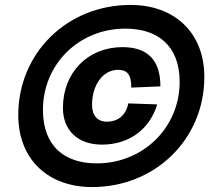

<svg xmlns="http://www.w3.org/2000/svg" viewBox="-20 -746 865 778"><path d="M353 12C611 12 808 -184 808 -434C808 -614 687 -726 509 -726C251 -726 54 -530 54 -280C54 -100 175 12 353 12ZM372 -84C242 -84 154 -153 154 -301C154 -484 298 -630 488 -630C618 -630 708 -562 708 -414C708 -231 562 -84 372 -84ZM393 -160C507 -160 588 -226 617 -323L500 -327C489 -275 455 -253 413 -253C375 -253 353 -278 353 -321C353 -403 398 -463 458 -463C496 -463 512 -444 512 -391L630 -396C630 -503 578 -555 476 -555C336 -555 235 -452 235 -309C235 -218 295 -160 393 -160Z"/></svg>

Font: Geist ExtraBold
Style: Italic
Weight: 800
Italic angle: -12°
Designer: Basement.studio, Andrés Briganti, Mateo Zaragoza
Foundry: Basement.studio, Vercel, Andrés Briganti, Guido Ferreyra, Mateo Zaragoza
Version: Version 1.500